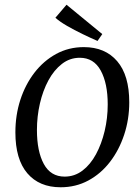

<svg xmlns="http://www.w3.org/2000/svg" viewBox="-20 -780 591 811"><path d="M236 11Q146 11 95.5 -48Q45 -107 45 -221Q45 -294 66 -358.5Q87 -423 125.5 -473Q164 -523 217 -552Q270 -581 334 -581Q424 -581 475 -521.5Q526 -462 526 -348Q526 -276 504.5 -211Q483 -146 444.5 -96Q406 -46 353 -17.5Q300 11 236 11ZM253 -34Q295 -34 328.5 -59.5Q362 -85 385.5 -128.5Q409 -172 422 -226.5Q435 -281 435 -339Q435 -428 405.5 -482Q376 -536 317 -536Q275 -536 241.5 -510Q208 -484 184.5 -440.5Q161 -397 148.5 -342.5Q136 -288 136 -231Q136 -141 165 -87.5Q194 -34 253 -34ZM412 -636 392 -607Q362 -620 328 -636.5Q294 -653 263.5 -670.5Q233 -688 214 -705L261 -760Z"/></svg>

Font: Yrsa
Style: Italic
Weight: 400
Italic angle: -7.10001°
Designer: Anna Giedrys (Yrsa+Rasa design), David Brezina (Yrsa art-direction, Rasa art-direction, design)
Foundry: Rosetta Type Foundry
Version: Version 2.004